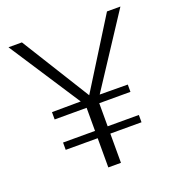

<svg xmlns="http://www.w3.org/2000/svg" viewBox="-127 -807 854 914"><g transform="rotate(-20 299.5 -350.0)"><path d="M267 0V-148H105V-185H267V-302H105V-339L251 -340L16 -700H84L299 -354L515 -700H583L347 -340L489 -339V-302H331V-185H489V-148H331V0Z"/></g></svg>

Font: Panamera
Style: Regular
Weight: 400
Designer: Bastien Sozeau
Foundry: NBR — Bastien Sozeau
Version: Version 3.002; ttfautohint (v1.8.4.7-5d5b);gftools[0.9.33]